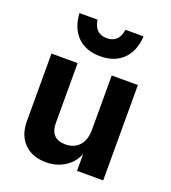

<svg xmlns="http://www.w3.org/2000/svg" viewBox="-148 -924 934 1048"><g transform="rotate(20 319.0 -400.0)"><path d="M567 0H415V-99Q395 -46 347 -16Q299 14 240 14Q159 14 112 -33Q65 -80 65 -162V-554H217V-207Q217 -160 239.5 -137Q262 -114 305 -114Q355 -114 385 -146.5Q415 -179 415 -240V-554H567ZM319 -631Q236 -631 187 -679Q138 -727 133 -814H238Q249 -736 319 -736Q389 -736 400 -814H505Q500 -727 451 -679Q402 -631 319 -631Z"/></g></svg>

Font: Application
Style: Bold
Weight: 700
Designer: Wei Huang
Foundry: Wei Huang
Version: Version 0.012